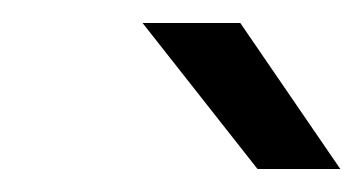

<svg xmlns="http://www.w3.org/2000/svg" viewBox="-20 -721 316 167"><path d="M204 -574H276L189 -701H104Z"/></svg>

Font: Unageo
Style: Light-Italic
Weight: 300
Designer: Richard Sepsi
Foundry: Richard Sepsi
Version: Version 2.000